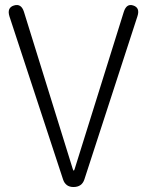

<svg xmlns="http://www.w3.org/2000/svg" viewBox="-20 -751 590 771"><path d="M275 0Q243 0 233 -31L18 -685Q7 -720 36 -729Q65 -738 76 -704L272 -73Q274 -66 276 -66Q278 -66 280 -73L477 -703Q488 -738 515 -729Q543 -720 532 -686L319 -31Q309 0 275 0Z"/></svg>

Font: Resource Han Rounded KR Light
Style: Regular
Weight: 300
Designer: Cyano Hao (round all glyphs); Ryoko NISHIZUKA 西塚涼子 (kana, bopomofo & ideographs); Paul D. Hunt (Latin, Greek & Cyrillic)
Foundry: Cyano Hao
Version: 0.990